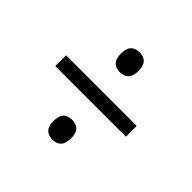

<svg xmlns="http://www.w3.org/2000/svg" viewBox="-128 -741 767 767"><g transform="rotate(45 255.5 -357.5)"><path d="M256 -492C283 -492 305 -506 305 -548C305 -591 283 -604 256 -604C227 -604 206 -591 206 -548C206 -506 227 -492 256 -492ZM56 -327H455V-388H56ZM256 -111C283 -111 305 -125 305 -167C305 -210 283 -223 256 -223C227 -223 206 -210 206 -167C206 -125 227 -111 256 -111Z"/></g></svg>

Font: Noto Serif Hebrew SemiCondensed Medium
Style: Regular
Weight: 500
Width: 4
Designer: Monotype Design Team
Foundry: Monotype Imaging Inc.
Version: Version 2.004